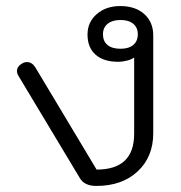

<svg xmlns="http://www.w3.org/2000/svg" viewBox="-20 -604 599 634"><path d="M243 -17 40 -355Q36 -362 36 -369Q36 -385 54 -395Q61 -399 69 -399Q86 -399 97 -381L299 -44Q423 -44 423 -162V-414Q415 -408 400 -404Q385 -400 370 -400Q322 -400 295.5 -423.5Q269 -447 269 -490Q269 -531 299.5 -557.5Q330 -584 377 -584Q427 -584 456.5 -557.5Q486 -531 486 -487V-164Q486 -86 434.5 -38Q383 10 298 10Q258 10 243 -17ZM435 -491Q435 -513 420 -525.5Q405 -538 378 -538Q351 -538 335.5 -525.5Q320 -513 320 -491Q320 -468 335 -455.5Q350 -443 378 -443Q405 -443 420 -455.5Q435 -468 435 -491Z"/></svg>

Font: Kodchasan Light
Style: Regular
Weight: 300
Version: Version 1.000; ttfautohint (v1.6)